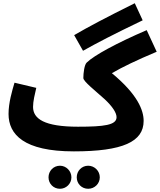

<svg xmlns="http://www.w3.org/2000/svg" viewBox="-20 -918 992 1191"><path d="M495 -603C582 -652 684 -705 865 -792L816 -898C639 -810 527 -751 440 -700ZM438 21C742 21 871 -39 871 -168C871 -233 835 -331 674 -464C739 -502 826 -544 952 -597L890 -731C706 -652 564 -575 518 -530C503 -516 497 -464 497 -434C497 -413 569 -357 630 -302C678 -257 703 -218 703 -191C703 -142 626 -132 464 -132C255 -132 185 -181 185 -255C185 -290 196 -334 205 -373L70 -405C55 -354 33 -281 33 -211C33 -84 128 21 438 21ZM527 253C566 253 599 222 599 182C599 142 566 110 527 110C487 110 456 142 456 182C456 222 487 253 527 253ZM352 253C390 253 423 222 423 182C423 142 390 110 352 110C312 110 281 142 281 182C281 222 312 253 352 253Z"/></svg>

Font: Noto Sans Arabic UI XBd
Style: Regular
Weight: 800
Designer: Monotype Design Team, Nadine Chahine and Nizar Qandah
Foundry: Monotype Imaging Inc.
Version: Version 2.010